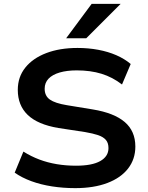

<svg xmlns="http://www.w3.org/2000/svg" viewBox="-20 -963 764 993"><path d="M369 10Q307 10 249 1Q191 -8 142 -26Q93 -44 56 -70L101 -179Q141 -154 183.5 -138Q226 -122 273.5 -114Q321 -106 373 -106Q456 -106 498.5 -130Q541 -154 541 -197Q541 -224 527.5 -239.5Q514 -255 487.5 -264Q461 -273 420 -280L282 -301Q175 -319 123.5 -368.5Q72 -418 72 -498Q72 -565 111 -613.5Q150 -662 219.5 -688.5Q289 -715 381 -715Q437 -715 488 -705.5Q539 -696 581.5 -677.5Q624 -659 656 -632L611 -526Q562 -564 505 -581.5Q448 -599 377 -599Q326 -599 288.5 -588Q251 -577 231 -556Q211 -535 211 -504Q211 -467 238 -448Q265 -429 326 -419L460 -397Q570 -379 625 -332Q680 -285 680 -205Q680 -140 642.5 -91.5Q605 -43 535 -16.5Q465 10 369 10ZM322 -765 454 -943H604L426 -765Z"/></svg>

Font: Nunito Sans 10pt SemiExpanded
Style: Bold
Weight: 700
Width: 6
Designer: Vernon Adams
Foundry: Vernon Adams
Version: Version 3.101;gftools[0.9.27]